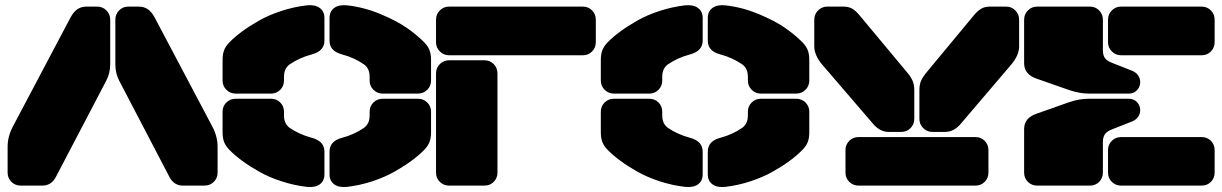

<svg xmlns="http://www.w3.org/2000/svg" viewBox="-20 -726 4781 751"><path d="M318.8 -700.2H359.9Q381.3 -700.2 396.2 -685.3Q411.1 -670.4 411.1 -648.9V-475.1Q411.1 -439.5 395 -409.2L198.2 -33.2Q180.7 0 145 0H61Q39.6 0 24.7 -14.6Q9.8 -29.3 9.8 -50.8V-151.9Q9.8 -191.9 29.8 -230L254.9 -655.8Q267.1 -679.2 282.2 -689.7Q297.4 -700.2 318.8 -700.2ZM481.9 -700.2H522Q543.5 -700.2 558.6 -689.7Q573.7 -679.2 585.9 -655.8L811 -230Q831.1 -191.9 831.1 -151.9V-50.8Q831.1 -29.3 816.2 -14.6Q801.3 0 779.8 0H695.8Q660.6 0 643.1 -33.2L446.8 -409.2Q431.2 -438.5 431.2 -475.1V-648.9Q431.2 -670.4 445.8 -685.3Q460.4 -700.2 481.9 -700.2Z M1090.8 -425.8V-411.1Q1090.8 -389.6 1076.2 -374.8Q1061.5 -359.9 1040 -359.9H901.9Q880.4 -359.9 865.5 -374.8Q850.6 -389.6 850.6 -411.1V-491.2Q850.6 -514.6 856.7 -530Q862.8 -545.4 877 -560.1Q897.5 -581.1 926 -602.3Q954.6 -623.5 992.9 -645.3Q1031.2 -667 1080.3 -683.1Q1129.4 -699.2 1179.7 -705.1Q1212.4 -708.5 1230.7 -694.8Q1249 -681.2 1249 -655.8V-566.9Q1249 -526.4 1199.7 -513.2Q1150.4 -500 1112.8 -474.1Q1090.8 -458 1090.8 -425.8ZM1425.8 -411.1V-425.8Q1425.8 -458 1403.8 -474.1Q1365.7 -500.5 1317.9 -513.2Q1269 -525.9 1269 -566.9V-655.8Q1269 -681.2 1287.1 -694.8Q1305.2 -708.5 1337.9 -705.1Q1403.8 -697.8 1467.8 -671.1Q1531.7 -644.5 1571.3 -616.9Q1610.8 -589.4 1639.6 -560.1Q1653.8 -545.4 1659.9 -530Q1666 -514.6 1666 -491.2V-411.1Q1666 -389.6 1651.1 -374.8Q1636.2 -359.9 1614.7 -359.9H1477.1Q1455.6 -359.9 1440.7 -374.8Q1425.8 -389.6 1425.8 -411.1ZM1090.8 -289.1V-273.9Q1090.8 -242.2 1112.8 -226.1Q1150.4 -200.2 1199.7 -187Q1249 -173.8 1249 -132.8V-43.9Q1249 -18.6 1231 -5.1Q1212.9 8.3 1179.7 4.9Q1129.4 -1 1080.3 -17.1Q1031.2 -33.2 992.9 -54.9Q954.6 -76.7 926 -97.9Q897.5 -119.1 877 -140.1Q862.8 -154.8 856.7 -170.2Q850.6 -185.5 850.6 -209V-289.1Q850.6 -310.5 865.5 -325.2Q880.4 -339.8 901.9 -339.8H1040Q1061.5 -339.8 1076.2 -325.2Q1090.8 -310.5 1090.8 -289.1ZM1425.8 -273.9V-289.1Q1425.8 -310.5 1440.7 -325.2Q1455.6 -339.8 1477.1 -339.8H1614.7Q1636.2 -339.8 1651.1 -325.2Q1666 -310.5 1666 -289.1V-209Q1666 -185.5 1659.9 -170.2Q1653.8 -154.8 1639.6 -140.1Q1619.1 -119.1 1590.6 -97.9Q1562 -76.7 1523.7 -54.9Q1485.4 -33.2 1436.8 -17.1Q1388.2 -1 1337.9 4.9Q1305.2 8.3 1287.1 -5.1Q1269 -18.6 1269 -43.9V-132.8Q1269 -174.3 1317.9 -187Q1365.7 -199.7 1403.8 -226.1Q1425.8 -242.2 1425.8 -273.9Z M2310.5 -648.9V-561Q2310.5 -539.6 2295.9 -524.7Q2281.2 -509.8 2259.8 -509.8H1736.8Q1715.3 -509.8 1700.4 -524.7Q1685.5 -539.6 1685.5 -561V-648.9Q1685.5 -670.4 1700.4 -685.3Q1715.3 -700.2 1736.8 -700.2H2259.8Q2281.2 -700.2 2295.9 -685.3Q2310.5 -670.4 2310.5 -648.9ZM1925.8 -439V-50.8Q1925.8 -29.3 1911.1 -14.6Q1896.5 0 1875 0H1736.8Q1715.3 0 1700.4 -14.6Q1685.5 -29.3 1685.5 -50.8V-439Q1685.5 -460.4 1700.4 -475.3Q1715.3 -490.2 1736.8 -490.2H1875Q1896.5 -490.2 1911.1 -475.3Q1925.8 -460.4 1925.8 -439Z M2570.3 -425.8V-411.1Q2570.3 -389.6 2555.7 -374.8Q2541 -359.9 2519.5 -359.9H2381.3Q2359.9 -359.9 2345 -374.8Q2330.1 -389.6 2330.1 -411.1V-491.2Q2330.1 -514.6 2336.2 -530Q2342.3 -545.4 2356.4 -560.1Q2377 -581.1 2405.5 -602.3Q2434.1 -623.5 2472.4 -645.3Q2510.7 -667 2559.8 -683.1Q2608.9 -699.2 2659.2 -705.1Q2691.9 -708.5 2710.2 -694.8Q2728.5 -681.2 2728.5 -655.8V-566.9Q2728.5 -526.4 2679.2 -513.2Q2629.9 -500 2592.3 -474.1Q2570.3 -458 2570.3 -425.8ZM2905.3 -411.1V-425.8Q2905.3 -458 2883.3 -474.1Q2845.2 -500.5 2797.4 -513.2Q2748.5 -525.9 2748.5 -566.9V-655.8Q2748.5 -681.2 2766.6 -694.8Q2784.7 -708.5 2817.4 -705.1Q2883.3 -697.8 2947.3 -671.1Q3011.2 -644.5 3050.8 -616.9Q3090.3 -589.4 3119.1 -560.1Q3133.3 -545.4 3139.4 -530Q3145.5 -514.6 3145.5 -491.2V-411.1Q3145.5 -389.6 3130.6 -374.8Q3115.7 -359.9 3094.2 -359.9H2956.5Q2935.1 -359.9 2920.2 -374.8Q2905.3 -389.6 2905.3 -411.1ZM2570.3 -289.1V-273.9Q2570.3 -242.2 2592.3 -226.1Q2629.9 -200.2 2679.2 -187Q2728.5 -173.8 2728.5 -132.8V-43.9Q2728.5 -18.6 2710.4 -5.1Q2692.4 8.3 2659.2 4.9Q2608.9 -1 2559.8 -17.1Q2510.7 -33.2 2472.4 -54.9Q2434.1 -76.7 2405.5 -97.9Q2377 -119.1 2356.4 -140.1Q2342.3 -154.8 2336.2 -170.2Q2330.1 -185.5 2330.1 -209V-289.1Q2330.1 -310.5 2345 -325.2Q2359.9 -339.8 2381.3 -339.8H2519.5Q2541 -339.8 2555.7 -325.2Q2570.3 -310.5 2570.3 -289.1ZM2905.3 -273.9V-289.1Q2905.3 -310.5 2920.2 -325.2Q2935.1 -339.8 2956.5 -339.8H3094.2Q3115.7 -339.8 3130.6 -325.2Q3145.5 -310.5 3145.5 -289.1V-209Q3145.5 -185.5 3139.4 -170.2Q3133.3 -154.8 3119.1 -140.1Q3098.6 -119.1 3070.1 -97.9Q3041.5 -76.7 3003.2 -54.9Q2964.8 -33.2 2916.3 -17.1Q2867.7 -1 2817.4 4.9Q2784.7 8.3 2766.6 -5.1Q2748.5 -18.6 2748.5 -43.9V-132.8Q2748.5 -174.3 2797.4 -187Q2845.2 -199.7 2883.3 -226.1Q2905.3 -242.2 2905.3 -273.9Z M3505.4 -210H3456.1Q3423.3 -210 3397.5 -238.8L3195.3 -474.1Q3165 -510.3 3165 -544.9V-648.9Q3165 -670.4 3179.9 -685.3Q3194.8 -700.2 3216.3 -700.2H3279.3Q3298.3 -700.2 3312.3 -692.6Q3326.2 -685.1 3341.3 -667L3532.2 -438Q3544.9 -421.9 3550.5 -407.7Q3556.2 -393.6 3556.2 -373V-261.2Q3556.2 -239.7 3541.5 -224.9Q3526.9 -210 3505.4 -210ZM3676.3 -210H3627.4Q3606 -210 3591.1 -224.9Q3576.2 -239.7 3576.2 -261.2V-373Q3576.2 -393.6 3581.8 -407.7Q3587.4 -421.9 3600.1 -438L3790 -667Q3805.2 -685.1 3819.1 -692.6Q3833 -700.2 3852.1 -700.2H3915Q3936.5 -700.2 3951.4 -685.3Q3966.3 -670.4 3966.3 -648.9V-544.9Q3966.3 -510.3 3936 -474.1L3735.4 -238.8Q3709.5 -210 3676.3 -210ZM3795.4 0H3338.4Q3316.9 0 3302 -14.6Q3287.1 -29.3 3287.1 -50.8V-139.2Q3287.1 -160.6 3302 -175.3Q3316.9 -189.9 3338.4 -189.9H3795.4Q3816.9 -189.9 3831.5 -175.3Q3846.2 -160.6 3846.2 -139.2V-50.8Q3846.2 -29.3 3831.5 -14.6Q3816.9 0 3795.4 0Z M4395 -359.9H4238.3Q4204.6 -359.9 4164.1 -373L4033.2 -418.9Q3985.8 -435.5 3985.8 -479V-648.9Q3985.8 -670.4 4000.7 -685.3Q4015.6 -700.2 4037.1 -700.2H4243.2Q4264.6 -700.2 4279.3 -685.3Q4293.9 -670.4 4293.9 -648.9V-529.8Q4293.9 -509.8 4302.2 -498.5Q4310.5 -487.3 4330.1 -480L4408.2 -449.2Q4423.8 -442.9 4431.9 -430.7Q4439.9 -418.5 4439.9 -404.8Q4439.9 -386.7 4427.5 -373.3Q4415 -359.9 4395 -359.9ZM4731 -648.9V-561Q4731 -539.6 4716.3 -524.7Q4701.7 -509.8 4680.2 -509.8H4365.2Q4343.8 -509.8 4328.9 -524.7Q4314 -539.6 4314 -561V-648.9Q4314 -670.4 4328.9 -685.3Q4343.8 -700.2 4365.2 -700.2H4680.2Q4701.7 -700.2 4716.3 -685.3Q4731 -670.4 4731 -648.9ZM4238.3 -339.8H4395Q4415 -339.8 4427.5 -326.4Q4439.9 -313 4439.9 -294.9Q4439.9 -281.2 4431.9 -269.3Q4423.8 -257.3 4408.2 -251L4330.1 -220.2Q4310.5 -212.9 4302.2 -201.4Q4293.9 -189.9 4293.9 -169.9V-50.8Q4293.9 -29.3 4279.3 -14.6Q4264.6 0 4243.2 0H4037.1Q4015.6 0 4000.7 -14.6Q3985.8 -29.3 3985.8 -50.8V-221.2Q3985.8 -264.2 4033.2 -280.8L4164.1 -327.1Q4203.1 -339.8 4238.3 -339.8ZM4731 -139.2V-50.8Q4731 -29.3 4716.3 -14.6Q4701.7 0 4680.2 0H4365.2Q4343.8 0 4328.9 -14.6Q4314 -29.3 4314 -50.8V-139.2Q4314 -160.6 4328.9 -175.3Q4343.8 -189.9 4365.2 -189.9H4680.2Q4701.7 -189.9 4716.3 -175.3Q4731 -160.6 4731 -139.2Z"/></svg>

Font: Nastup Soft
Style: Regular
Weight: 400
Designer: Maksym Kobuzan
Foundry: Zakznak
Version: Version 1.020;hotconv 1.0.109;makeotfexe 2.5.65596